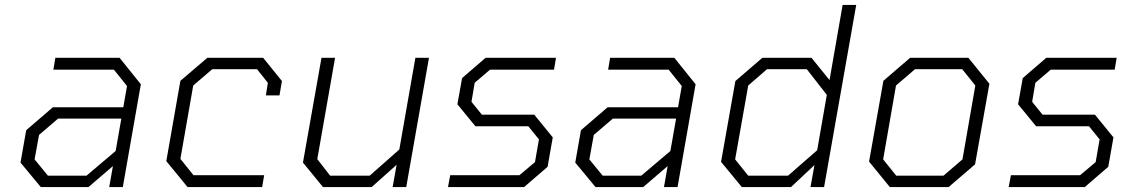

<svg xmlns="http://www.w3.org/2000/svg" viewBox="-20 -757 4554 777"><path d="M145 0 63 -99 86 -230 194 -323H479L494 -409L441 -475H196L204 -523H464L550 -416L477 0H422L437 -85L338 0ZM174 -46H330L448 -146L471 -277H215L138 -211L120 -112Z M739 0 653 -105 710 -430 819 -523H1045L1121 -429L1111 -371H1056L1064 -422L1020 -477H839L762 -411L710 -114L763 -48H1049L1041 0Z M1287 0 1206 -99 1281 -523H1336L1264 -113L1316 -46H1476L1596 -152L1661 -523H1716L1624 0H1569L1585 -90L1484 0Z M1793 0 1802 -48H2082L2145 -101L2161 -193L2118 -246H1904L1831 -335L1850 -441L1945 -523H2230L2222 -475H1963L1901 -422L1888 -345L1930 -293H2142L2217 -201L2196 -82L2101 0Z M2390 0 2308 -99 2331 -230 2439 -323H2724L2739 -409L2686 -475H2441L2449 -523H2709L2795 -416L2722 0H2667L2682 -85L2583 0ZM2419 -46H2575L2693 -146L2716 -277H2460L2383 -211L2365 -112Z M2982 0 2898 -102 2956 -429 3065 -523H3264L3337 -433L3390 -737H3445L3315 0H3260L3276 -89L3181 0ZM3169 -46 3287 -149 3326 -373 3245 -477H3084L3008 -411L2955 -112L3008 -46Z M3581 0 3497 -103 3555 -430 3663 -523H3899L3984 -418L3926 -92L3819 0ZM3607 -46H3798L3875 -112L3927 -411L3874 -477H3683L3606 -411L3554 -112Z M4062 0 4071 -48H4351L4414 -101L4430 -193L4387 -246H4173L4100 -335L4119 -441L4214 -523H4499L4491 -475H4232L4170 -422L4157 -345L4199 -293H4411L4486 -201L4465 -82L4370 0Z"/></svg>

Font: Tomorrow Light
Style: Italic
Weight: 300
Italic angle: -10°
Designer: Tony de Marco, Monica Rizzolli
Foundry: Just in Type
Version: Version 2.002